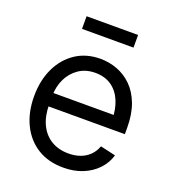

<svg xmlns="http://www.w3.org/2000/svg" viewBox="-133 -821 840 934"><g transform="rotate(20 286.5 -353.5)"><path d="M299.8 11.7Q221.7 11.7 165.5 -23.4Q109.4 -58.6 78.9 -121.3Q48.3 -184.1 48.3 -266.6Q48.3 -349.1 78.6 -412.6Q108.9 -476.1 163.3 -512Q217.8 -547.9 290.5 -547.9Q335.9 -547.9 378.2 -532Q420.4 -516.1 453.9 -483.2Q487.3 -450.2 506.8 -398.7Q526.4 -347.2 526.4 -275.9V-243.7H101.1V-313H481.9L444.3 -287.6Q444.3 -342.3 426.5 -384.8Q408.7 -427.2 374.3 -451.2Q339.8 -475.1 290.5 -475.1Q241.2 -475.1 205.3 -450.7Q169.4 -426.3 150.1 -386Q130.9 -345.7 130.9 -297.4V-254.4Q130.9 -194.3 151.6 -150.9Q172.4 -107.4 210.4 -84.5Q248.5 -61.5 299.8 -61.5Q334.5 -61.5 361.8 -71.8Q389.2 -82 408.4 -101.6Q427.7 -121.1 437.5 -148.4L516.6 -130.4Q504.4 -88.9 474.4 -56.9Q444.3 -24.9 399.9 -6.6Q355.5 11.7 299.8 11.7ZM421.9 -719.2V-653.8H155.3V-719.2Z"/></g></svg>

Font: V-Inter
Style: Regular-375
Weight: 375
Designer: Rasmus Andersson
Foundry: rsms
Version: Version 4.000;git-4146feb